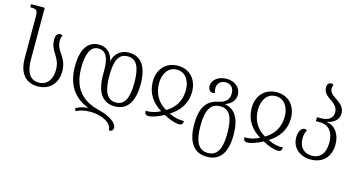

<svg xmlns="http://www.w3.org/2000/svg" viewBox="-100 -1212 3552 1904"><g transform="rotate(15 1676.5 -260.0)"><path d="M295 11C420 11 494 -75 494 -195C494 -280 461 -325 432 -369C410 -401 391 -434 391 -487C391 -508 396 -526 406 -538C400 -543 391 -547 378 -547C351 -547 334 -520 334 -485C334 -419 358 -379 382 -341C406 -302 430 -263 430 -194C430 -98 384 -28 295 -28C207 -28 163 -99 163 -229V-760H23V-728H29C85 -728 100 -716 100 -657V-229C100 -75 169 11 295 11Z M1087 5C1207 5 1278 -88 1278 -270C1278 -454 1213 -547 1084 -547C1012 -547 945 -503 928 -421H925C909 -503 850 -547 779 -547C666 -547 602 -456 602 -278C602 -89 684 27 831 85V89C787 91 740 104 710 127L725 151C762 130 810 119 869 119C977 119 1092 168 1092 251C1118 251 1135 238 1135 213C1135 160 1053 107 945 81C813 49 666 -28 666 -278C666 -416 698 -508 782 -508C859 -508 893 -445 893 -311V-270C893 -85 959 5 1087 5ZM1084 -508C1178 -508 1214 -426 1214 -270C1214 -118 1176 -35 1086 -35C988 -35 956 -130 956 -270C956 -429 988 -508 1084 -508Z M1431 11C1471 11 1532 -11 1588 -42C1644 -11 1706 11 1747 11C1777 11 1786 -6 1787 -32C1729 -32 1689 -40 1632 -68C1729 -128 1789 -213 1790 -331C1790 -456 1714 -547 1589 -547C1463 -547 1385 -454 1387 -331C1388 -210 1448 -127 1544 -68C1491 -41 1451 -32 1393 -32C1393 -3 1405 11 1431 11ZM1588 -92C1501 -142 1452 -220 1451 -331C1451 -426 1498 -507 1588 -507C1678 -507 1727 -428 1726 -331C1725 -223 1676 -144 1588 -92Z M2095 251C2228 251 2298 162 2298 -28C2298 -192 2242 -281 2138 -299V-301C2208 -324 2236 -375 2236 -422C2236 -492 2177 -547 2089 -547C2005 -547 1942 -498 1942 -435C1942 -396 1965 -376 1988 -376C1997 -376 2006 -378 2012 -380C2008 -394 2003 -408 2003 -429C2003 -478 2038 -511 2089 -511C2138 -511 2174 -478 2174 -420C2174 -364 2148 -322 2065 -305C1951 -282 1893 -201 1893 -28C1893 161 1969 251 2095 251ZM2096 212C1997 212 1957 127 1957 -30C1957 -187 1996 -267 2097 -267C2196 -267 2234 -187 2234 -28C2234 126 2198 212 2096 212Z M2446 11C2486 11 2547 -11 2603 -42C2659 -11 2721 11 2762 11C2792 11 2801 -6 2802 -32C2744 -32 2704 -40 2647 -68C2744 -128 2804 -213 2805 -331C2805 -456 2729 -547 2604 -547C2478 -547 2400 -454 2402 -331C2403 -210 2463 -127 2559 -68C2506 -41 2466 -32 2408 -32C2408 -3 2420 11 2446 11ZM2603 -92C2516 -142 2467 -220 2466 -331C2466 -426 2513 -507 2603 -507C2693 -507 2742 -428 2741 -331C2740 -223 2691 -144 2603 -92Z M3099 11C3218 11 3299 -66 3299 -196C3299 -307 3239 -379 3160 -389V-392C3235 -408 3277 -449 3277 -508C3277 -578 3224 -611 3178 -642C3145 -664 3118 -686 3118 -724C3118 -737 3120 -750 3126 -762C3121 -767 3113 -771 3101 -771C3075 -771 3061 -748 3061 -722C3061 -668 3096 -641 3133 -615C3173 -587 3213 -560 3213 -504C3213 -445 3170 -411 3091 -411H3051V-370H3091C3183 -370 3235 -309 3235 -196C3235 -85 3181 -28 3098 -28C3023 -28 2968 -79 2967 -169C2967 -208 2975 -234 2989 -259C2981 -265 2973 -267 2965 -267C2929 -267 2904 -222 2904 -165C2904 -55 2989 11 3099 11Z"/></g></svg>

Font: Noto Serif Georgian SemiCondensed Light
Style: Regular
Weight: 300
Width: 4
Designer: Monotype Design Team, Akaki Razmadze
Foundry: Google LLC
Version: Version 2.003